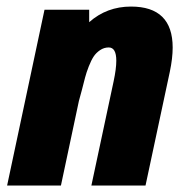

<svg xmlns="http://www.w3.org/2000/svg" viewBox="-20 -574 588 594"><path d="M255.9 -543.9V-505.4Q310.5 -553.7 385.3 -553.7Q514.2 -553.7 514.2 -426.8Q514.2 -394 505.4 -352.1L430.2 0H262.7L331.5 -322.3Q339.8 -361.3 339.8 -386.2Q339.8 -427.2 316.4 -427.2Q301.8 -427.2 289.6 -418.9Q277.3 -410.6 269.8 -399.2Q262.2 -387.7 254.6 -368.4Q247.1 -349.1 243.2 -334L233.4 -295.9Q227.5 -273.4 224.1 -261.7L168.5 0H2L117.7 -543.9Z"/></svg>

Font: Open Sans Hebrew Condensed Extra Bold
Style: Italic
Weight: 800
Width: 3
Italic angle: -12°
Foundry: Ascender Corporation, Yanek Iontef
Version: Version 2.001;PS 002.001;hotconv 1.0.70;makeotf.lib2.5.58329